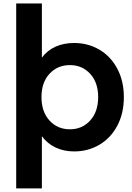

<svg xmlns="http://www.w3.org/2000/svg" viewBox="-20 -844 743 1080"><path d="M676.7 -297.8Q676.7 -206.7 640 -137.2Q603.3 -67.8 539.4 -30Q475.6 7.8 396.7 7.8Q340 7.8 293.3 -13.9Q246.7 -35.6 215.6 -77.8V215.6H71.1V-824.4H215.6V-520Q246.7 -561.1 292.8 -581.7Q338.9 -602.2 396.7 -602.2Q475.6 -602.2 539.4 -564.4Q603.3 -526.7 640 -457.2Q676.7 -387.8 676.7 -297.8ZM532.2 -297.8Q532.2 -380 487.2 -428.9Q442.2 -477.8 373.3 -477.8Q303.3 -477.8 258.3 -428.9Q213.3 -380 213.3 -297.8Q213.3 -215.6 258.3 -166.1Q303.3 -116.7 373.3 -116.7Q442.2 -116.7 487.2 -166.1Q532.2 -215.6 532.2 -297.8Z"/></svg>

Font: Paperlogy 7 Bold
Style: Regular
Weight: 700
Designer: redesigned by Lee Juim, glyphs from Gmarket Sans & Montserrat
Foundry: PT&
Version: Version 1.001